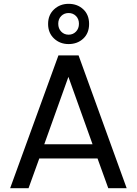

<svg xmlns="http://www.w3.org/2000/svg" viewBox="-20 -982 714 1002"><path d="M489 -155H185L129 0H33L285 -693H390L641 0H545ZM463 -229 337 -581 211 -229ZM445 -857Q445 -809 414.5 -780.5Q384 -752 338 -752Q293 -752 262 -781Q231 -810 231 -857Q231 -904 262 -933Q293 -962 338 -962Q384 -962 414.5 -933.5Q445 -905 445 -857ZM392 -858Q392 -883 376.5 -898.5Q361 -914 338 -914Q315 -914 299.5 -898.5Q284 -883 284 -858Q284 -833 299.5 -817Q315 -801 338 -801Q361 -801 376.5 -817Q392 -833 392 -858Z"/></svg>

Font: Fz Poppins
Style: Regular
Weight: 400
Designer: Ninad Kale (Devanagari), Jonny Pinhorn (Latin)
Foundry: Indian Type Foundry
Version: Vit hóa bi Vntype.Com & FontZin.Com